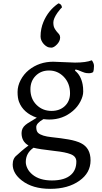

<svg xmlns="http://www.w3.org/2000/svg" viewBox="-20 -893 623 1174"><path d="M245.6 -164.6Q201.7 -139.6 201.7 -116.2Q201.7 -89.8 213.9 -79.6Q236.3 -60.5 294.9 -54.4Q353.5 -48.3 399.4 -40.3Q445.3 -32.2 475.1 -17.6Q533.7 11.7 533.7 87.4Q533.7 164.1 465.8 211.9Q396.5 261.7 287.1 261.7Q179.2 261.7 113.8 210.9Q57.6 167.5 57.6 112.8Q57.6 75.2 83 56.2L111.3 30.8Q128.9 15.6 154.3 -3.4Q111.8 -27.3 111.8 -79.1Q111.8 -109.9 136.7 -129.9Q148.4 -139.6 166 -149.4L205.1 -173.3Q122.1 -202.1 96.2 -270.5Q87.4 -293.5 87.4 -330.6Q87.4 -367.7 106.4 -403.8Q125.5 -439.9 156.2 -464.8Q219.7 -515.6 305.7 -515.6L438.5 -510.3Q506.3 -510.3 541.5 -524.4Q554.7 -506.3 554.7 -489.7Q554.7 -465.8 549.3 -452.1Q539.1 -445.3 523.7 -445.3Q508.3 -445.3 498.5 -448.2Q488.8 -451.2 479.5 -455.1Q455.6 -466.3 441.9 -468.3L438.5 -460.9Q474.6 -433.1 485.4 -376Q488.8 -359.9 488.8 -332.8Q488.8 -305.7 471.7 -272.5Q454.6 -239.3 425.8 -214.8Q364.3 -162.1 281.2 -162.1Q267.6 -162.1 245.6 -164.6ZM294.9 -214.8Q319.3 -214.8 339.4 -221.9Q359.4 -229 374.5 -242.7Q408.2 -272.9 408.2 -322.8Q408.2 -384.3 369.1 -424.3Q332 -461.9 279.8 -461.9Q229.5 -461.9 197.3 -428.7Q166 -396.5 166 -347.2Q166 -288.1 204.1 -251Q241.2 -214.8 294.9 -214.8ZM137.7 97.7Q137.7 116.2 147.7 136.7Q157.7 157.2 177.7 173.8Q221.2 210.4 297.4 210.4Q377 210.4 415 174.8Q446.8 145.5 446.8 94.7Q446.8 63 412.1 49.8Q380.4 37.1 315.9 30.3Q213.4 18.6 185.1 10.3Q137.7 43 137.7 97.7ZM341.3 -683.6Q347.7 -675.3 347.7 -663.6Q347.7 -651.9 342.5 -641.4Q337.4 -630.9 329.1 -622.1Q309.6 -601.6 294 -601.6Q278.3 -601.6 267.1 -607.9Q255.9 -614.3 247.1 -624Q228 -646 228 -670.4Q228 -694.8 232.7 -717Q237.3 -739.3 245.1 -757.8Q274.9 -830.1 337.4 -872.5Q356.9 -868.2 358.9 -847.6Q357.9 -847.6 349.6 -838.4Q341.3 -829.1 331.5 -815.4Q306.2 -778.8 306.2 -756.1Q306.2 -733.4 312.8 -721.2Q319.3 -709 326.7 -700.2Z"/></svg>

Font: Trykker
Style: Regular
Weight: 400
Designer: Magnus Gaarde
Foundry: Magnus Gaarde
Version: Version 1.001